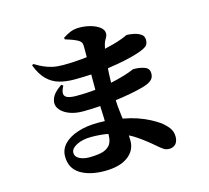

<svg xmlns="http://www.w3.org/2000/svg" viewBox="-119 -944 1238 1139"><g transform="rotate(-15 500.0 -374.5)"><path d="M388 56Q296 56 239 20.5Q182 -15 182 -88Q182 -132 213 -164Q244 -196 298.5 -213.5Q353 -231 423 -231Q444 -231 464 -230Q464 -239 464 -249Q463 -286 461 -323Q408 -319 354 -319Q304 -319 266.5 -335Q229 -351 212 -377.5Q195 -404 207.5 -437.5Q220 -471 270 -505L281 -497Q265 -468 266.5 -450.5Q268 -433 287 -425.5Q306 -418 343 -418Q400 -418 451 -423Q454 -423 458 -424Q458 -450 458 -474V-518Q409 -515 354 -515Q304 -515 262.5 -526.5Q221 -538 188.5 -569.5Q156 -601 133 -661L142 -667Q168 -651 193 -639.5Q218 -628 246.5 -621.5Q275 -615 313 -615Q368 -615 421 -620Q440 -622 459 -624Q459 -640 459 -654V-693Q459 -708 453 -716.5Q447 -725 434 -732Q418 -740 401 -746.5Q384 -753 360 -760L359 -770Q379 -784 404 -794.5Q429 -805 460 -805Q497 -805 530.5 -795.5Q564 -786 585 -769.5Q606 -753 606 -731Q606 -717 597.5 -704Q589 -691 583 -673Q580 -662 576 -644Q588 -647 600 -650Q635 -658 656 -665Q693 -677 706 -683.5Q719 -690 723 -690Q738 -690 762 -685.5Q786 -681 805.5 -669Q825 -657 825 -633Q825 -607 811 -595.5Q797 -584 770 -574Q748 -566 710.5 -556Q673 -546 620 -537Q593 -532 563 -528Q562 -513 561 -497Q560 -468 559 -440Q601 -449 642 -461Q677 -472 690.5 -478Q704 -484 708 -484Q746 -484 775 -473.5Q804 -463 804 -433Q804 -408 790.5 -395Q777 -382 757 -374Q740 -367 699.5 -357.5Q659 -348 603 -339Q582 -336 559 -333Q560 -297 564 -268L570 -217Q619 -208 657 -195Q702 -179 732.5 -162.5Q763 -146 780 -134Q809 -113 827.5 -89Q846 -65 846 -34Q846 -3 831 12.5Q816 28 793 28Q772 28 759 19.5Q746 11 726 -6Q675 -51 623 -86Q603 -100 580 -111Q581 -95 581 -78Q581 -18 530.5 19Q480 56 388 56ZM465 -151Q418 -160 362 -160Q307 -160 271 -141Q235 -122 235 -96Q235 -72 260 -59Q285 -46 319 -46Q362 -46 394.5 -53Q427 -60 446 -81.5Q465 -103 465 -146Q465 -149 465 -151Z"/></g></svg>

Font: Noto Serif HK ExtraLight Black
Style: Regular
Weight: 900
Version: Version 2.002-H1;hotconv 1.1.0;makeotfexe 2.6.0